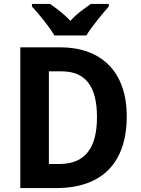

<svg xmlns="http://www.w3.org/2000/svg" viewBox="-20 -954 717 974"><path d="M256 -774H418C444 -817 499 -884 532 -921V-934H441C410 -912 369 -885 337 -848C304 -884 264 -913 234 -934H142V-921C177 -884 232 -816 256 -774ZM623 -364C623 -593 491 -714 285 -714H83V0H266C495 0 623 -126 623 -364ZM472 -360C472 -202 411 -122 280 -122H228V-592H293C410 -592 472 -521 472 -360Z"/></svg>

Font: Noto Sans Telugu SemiCondensed
Style: Bold
Weight: 700
Width: 4
Designer: Jelle Bosma - Monotype Design Team
Foundry: Monotype Imaging Inc.
Version: Version 2.005